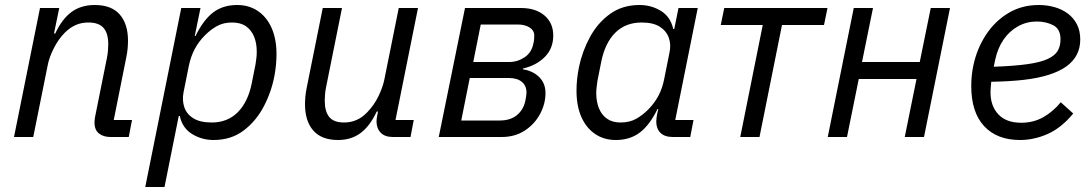

<svg xmlns="http://www.w3.org/2000/svg" viewBox="-20 -548 4367 768"><path d="M113 0H36L140 -516H217L196 -414H201Q228 -472 266 -500Q304 -528 359 -528Q426 -528 459 -490Q492 -452 492 -385Q492 -371 490.5 -354Q489 -337 485 -318L435 -68H508L495 0H422Q394 0 376 -14Q358 -28 358 -58Q358 -63 358.5 -67.5Q359 -72 360 -79L408 -318Q411 -333 412 -347.5Q413 -362 413 -371Q413 -415 394 -436.5Q375 -458 334 -458Q306 -458 283 -448Q260 -438 239 -417Q214 -392 195.5 -355.5Q177 -319 171 -288Z M561 200 705 -516H782L759 -404H762Q794 -469 833 -498.5Q872 -528 929 -528Q976 -528 1011.5 -504Q1047 -480 1066.5 -436Q1086 -392 1086 -331Q1086 -311 1084 -289.5Q1082 -268 1078 -246Q1066 -181 1035 -122Q1004 -63 954 -25.5Q904 12 834 12Q788 12 749 -11.5Q710 -35 699 -84H695L638 200ZM827 -58Q890 -58 931 -99Q972 -140 987 -215L1002 -290Q1004 -303 1005.5 -315.5Q1007 -328 1007 -341Q1007 -375 996.5 -401Q986 -427 964.5 -442.5Q943 -458 908 -458Q874 -458 848.5 -444Q823 -430 800 -407Q775 -382 759 -352Q743 -322 735 -283L714 -178Q708 -146 717.5 -118.5Q727 -91 754 -74.5Q781 -58 827 -58Z M1271 -516H1348L1284 -198Q1281 -183 1280 -168.5Q1279 -154 1279 -145Q1279 -102 1297 -80Q1315 -58 1356 -58Q1383 -58 1406 -68Q1429 -78 1449 -99Q1477 -128 1494 -163.5Q1511 -199 1517 -228L1575 -516H1652L1562 -68H1635L1622 0H1552Q1519 0 1502.5 -17.5Q1486 -35 1486 -63Q1486 -68 1487 -75Q1488 -82 1490 -92L1492 -102H1487Q1460 -44 1422.5 -16Q1385 12 1332 12Q1266 12 1233 -26Q1200 -64 1200 -131Q1200 -145 1201.5 -162Q1203 -179 1207 -198Z M1735 0 1840 -516H2064Q2123 -516 2158 -486Q2193 -456 2193 -406Q2193 -354 2159 -320Q2125 -286 2072 -274L2071 -271Q2113 -264 2137.5 -239Q2162 -214 2162 -176Q2162 -133 2140.5 -92.5Q2119 -52 2079.5 -26Q2040 0 1987 0ZM1825 -66H1979Q2021 -66 2047 -87Q2073 -108 2081 -143Q2083 -153 2084.5 -162.5Q2086 -172 2086 -177Q2086 -205 2067.5 -220.5Q2049 -236 2015 -236H1859ZM1873 -300H2017Q2050 -300 2078.5 -319Q2107 -338 2114 -376Q2116 -384 2116.5 -392.5Q2117 -401 2117 -406Q2117 -426 2098.5 -438Q2080 -450 2051 -450H1903Z M2741 0H2672Q2638 0 2621.5 -17Q2605 -34 2605 -62Q2605 -68 2606 -75Q2607 -82 2608 -89L2613 -112H2610Q2579 -48 2539.5 -18Q2500 12 2443 12Q2396 12 2360.5 -12Q2325 -36 2305.5 -80Q2286 -124 2286 -185Q2286 -208 2288.5 -232Q2291 -256 2296 -280Q2309 -343 2340 -400Q2371 -457 2420.5 -492.5Q2470 -528 2538 -528Q2585 -528 2623.5 -504.5Q2662 -481 2673 -432H2677L2694 -516H2771L2681 -68H2754ZM2462 -58Q2498 -58 2524 -72.5Q2550 -87 2572 -109Q2598 -135 2614 -165.5Q2630 -196 2637 -233L2658 -338Q2665 -370 2655 -397.5Q2645 -425 2618.5 -441.5Q2592 -458 2547 -458Q2482 -458 2441 -417Q2400 -376 2385 -301L2370 -226Q2368 -213 2366.5 -200Q2365 -187 2365 -175Q2365 -142 2375.5 -115.5Q2386 -89 2407.5 -73.5Q2429 -58 2462 -58Z M2941 0 3031 -448H2863L2877 -516H3290L3276 -448H3108L3018 0Z M3291 0 3395 -516H3472L3428 -300H3659L3703 -516H3780L3676 0H3599L3646 -232H3415L3368 0Z M4060 12Q3968 12 3916.5 -43.5Q3865 -99 3865 -204Q3865 -224 3867 -244.5Q3869 -265 3873 -284Q3887 -352 3923 -407.5Q3959 -463 4013 -495.5Q4067 -528 4135 -528Q4168 -528 4198 -519.5Q4228 -511 4251 -494Q4274 -477 4287.5 -451Q4301 -425 4301 -390Q4301 -356 4287 -329Q4273 -302 4245 -282Q4217 -262 4174 -248.5Q4131 -235 4074 -228.5Q4017 -222 3945 -221Q3944 -211 3943 -199Q3942 -187 3942 -179Q3942 -124 3973.5 -90.5Q4005 -57 4065 -57Q4114 -57 4153.5 -79.5Q4193 -102 4223 -139L4273 -94Q4225 -36 4170.5 -12Q4116 12 4060 12ZM4127 -462Q4087 -462 4052.5 -443Q4018 -424 3994.5 -390Q3971 -356 3961 -310L3955 -281Q4038 -284 4090.5 -291.5Q4143 -299 4171.5 -312.5Q4200 -326 4211 -345Q4222 -364 4222 -391Q4222 -432 4193 -447Q4164 -462 4127 -462Z"/></svg>

Font: IBM Plex Sans
Style: Italic
Weight: 400
Italic angle: -11.31°
Designer: Mike Abbink, Paul van der Laan, Pieter van Rosmalen
Foundry: Bold Monday
Version: Version 3.201